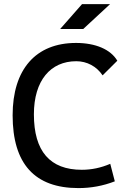

<svg xmlns="http://www.w3.org/2000/svg" viewBox="-20 -914 626 943"><path d="M365.2 9.8C426.8 9.8 486.3 -1 543.9 -23.4L521.5 -109.4C475.6 -89.8 429.7 -80.1 381.8 -80.1C225.6 -80.1 146.5 -170.9 146.5 -352.5C146.5 -519 228.5 -613.3 354.5 -613.3C407.2 -613.3 454.6 -587.9 483.9 -543.9L556.2 -615.7C523.4 -671.4 449.2 -703.1 353.5 -703.1C155.3 -703.1 42 -573.2 42 -347.7C42 -109.4 150.4 9.8 365.2 9.8ZM275.4 -771.5H388.7L520.5 -893.6H382.8Z"/></svg>

Font: Cascadia Code PL
Style: Regular
Weight: 400
Monospace: yes
Designer: Aaron Bell
Foundry: Saja Typeworks
Version: Version 2404.023